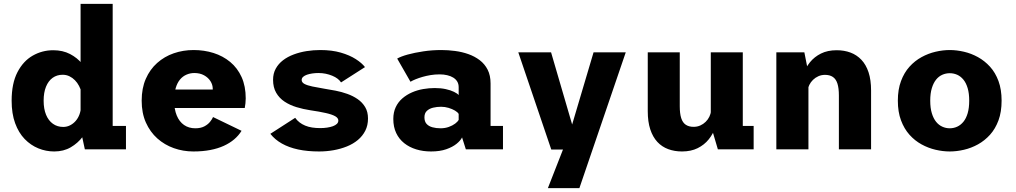

<svg xmlns="http://www.w3.org/2000/svg" viewBox="-20 -770 5240 990"><path d="M259.5 11Q217 11 177.8 -5Q138.5 -21 107.2 -53.2Q76 -85.5 58 -134.8Q40 -184 40 -251Q40 -340 70 -397.8Q100 -455.5 148.8 -483.2Q197.5 -511 254.5 -511Q303.5 -511 341 -491.5Q378.5 -472 403.5 -441.2Q428.5 -410.5 441.5 -376.8Q454.5 -343 454.5 -314.5L400.5 -293.5Q396 -310.5 387.5 -327Q379 -343.5 366.5 -356.2Q354 -369 338 -376.8Q322 -384.5 303 -384.5Q273.5 -384.5 251.5 -368.8Q229.5 -353 217.2 -323Q205 -293 205 -251Q205 -208.5 217.5 -178.2Q230 -148 252.8 -131.8Q275.5 -115.5 306 -115.5Q325 -115.5 341.2 -123.8Q357.5 -132 370 -146.2Q382.5 -160.5 389.5 -179.2Q396.5 -198 397.5 -218.5L456.5 -198Q456.5 -169.5 444 -133.8Q431.5 -98 406.5 -65Q381.5 -32 344.8 -10.5Q308 11 259.5 11ZM561 -750V-46L487 -120.5H629.5V0H417.5L395.5 -102V-750Z M977 11Q924.5 11 876.5 -6Q828.5 -23 791.2 -56.2Q754 -89.5 732.2 -138.2Q710.5 -187 710.5 -251Q710.5 -315 731.8 -363.5Q753 -412 790.2 -445.2Q827.5 -478.5 875.8 -495.2Q924 -512 978.5 -512Q1032.5 -512 1081 -496.8Q1129.5 -481.5 1167 -450.5Q1204.5 -419.5 1225.8 -372.5Q1247 -325.5 1247 -262.5Q1247 -250.5 1245.5 -236.8Q1244 -223 1242 -213H843.5V-308.5H1077Q1077 -309.5 1077 -310Q1077 -310.5 1077 -312Q1077 -333 1065.2 -351.5Q1053.5 -370 1032.2 -381.8Q1011 -393.5 982 -393.5Q961 -393.5 941.8 -385.2Q922.5 -377 908.2 -360Q894 -343 886 -316.2Q878 -289.5 878 -252.5Q878 -207 891.2 -174.8Q904.5 -142.5 929 -125.5Q953.5 -108.5 987 -108.5Q1015 -108.5 1033.8 -118.5Q1052.5 -128.5 1063.2 -142Q1074 -155.5 1078.5 -166.5L1225.5 -95.5Q1210.5 -71 1187.5 -51.5Q1164.5 -32 1133.8 -18Q1103 -4 1063.8 3.5Q1024.5 11 977 11Z M1625.5 11Q1565.5 11 1517.5 0.8Q1469.5 -9.5 1433.5 -29.8Q1397.5 -50 1374 -80L1502 -162.5Q1511.5 -149 1524.5 -139Q1537.5 -129 1553.8 -122.2Q1570 -115.5 1589.5 -112.5Q1609 -109.5 1631 -109.5Q1649.5 -109.5 1666.5 -112Q1683.5 -114.5 1696.5 -119.2Q1709.5 -124 1717 -131.2Q1724.5 -138.5 1724.5 -148.5Q1724.5 -161.5 1708.2 -170.8Q1692 -180 1660 -187.2Q1628 -194.5 1580 -201.5Q1543.5 -207 1509 -217.5Q1474.5 -228 1447.2 -246Q1420 -264 1404 -291.8Q1388 -319.5 1388 -358.5Q1388 -391 1401.8 -416Q1415.5 -441 1439.2 -459.2Q1463 -477.5 1494.5 -489.2Q1526 -501 1561 -506.5Q1596 -512 1631.5 -512Q1691 -512 1737 -498.8Q1783 -485.5 1814.5 -465.2Q1846 -445 1862 -424L1738.5 -345Q1732 -355.5 1720.5 -364.2Q1709 -373 1693.2 -379.5Q1677.5 -386 1659.5 -389.8Q1641.5 -393.5 1621.5 -393.5Q1605.5 -393.5 1590.2 -391.2Q1575 -389 1562.8 -384.8Q1550.5 -380.5 1543 -373.8Q1535.5 -367 1535.5 -357.5Q1535.5 -345 1550 -337.2Q1564.5 -329.5 1590.8 -324Q1617 -318.5 1653 -312.5Q1679.5 -308.5 1710.2 -302.5Q1741 -296.5 1770.5 -286Q1800 -275.5 1824 -259Q1848 -242.5 1862.8 -218Q1877.5 -193.5 1877.5 -159Q1877.5 -123.5 1863.5 -96Q1849.5 -68.5 1825.2 -48.2Q1801 -28 1768.8 -15Q1736.5 -2 1700 4.5Q1663.5 11 1625.5 11Z M2202.5 11Q2161.5 11 2126.2 0.2Q2091 -10.5 2064.2 -31.8Q2037.5 -53 2022.8 -84.2Q2008 -115.5 2008 -156.5Q2008 -191 2020.5 -217.5Q2033 -244 2054.8 -262.8Q2076.5 -281.5 2104 -293.5Q2131.5 -305.5 2161.8 -310.8Q2192 -316 2221.5 -316Q2253 -316 2278.2 -310.5Q2303.5 -305 2320.8 -296.5Q2338 -288 2345 -280V-320.5Q2345 -337 2337.8 -349.2Q2330.5 -361.5 2317.2 -369.8Q2304 -378 2286 -382.2Q2268 -386.5 2247 -386.5Q2222.5 -386.5 2200 -382.8Q2177.5 -379 2158.5 -373.5Q2139.5 -368 2123.5 -361.5Q2107.5 -355 2096.5 -348.5L2028 -468Q2047 -479 2082.5 -488.8Q2118 -498.5 2162.8 -505.2Q2207.5 -512 2255.5 -512Q2290.5 -512 2326.5 -507.2Q2362.5 -502.5 2395 -491Q2427.5 -479.5 2453.5 -459.8Q2479.5 -440 2494.5 -410.5Q2509.5 -381 2509.5 -339.5V-120.5H2573.5V0H2382L2362.5 -61.5Q2355 -45.5 2334.5 -28.8Q2314 -12 2281 -0.5Q2248 11 2202.5 11ZM2251.5 -108.5Q2274.5 -108.5 2294 -115.5Q2313.5 -122.5 2326.8 -132.5Q2340 -142.5 2345 -151.5V-182.5Q2340 -191.5 2326 -199.8Q2312 -208 2293 -213.8Q2274 -219.5 2254 -219.5Q2233 -219.5 2213.2 -214.8Q2193.5 -210 2181 -198.2Q2168.5 -186.5 2168.5 -165Q2168.5 -143.5 2179.5 -131.2Q2190.5 -119 2209.5 -113.8Q2228.5 -108.5 2251.5 -108.5Z M2805 200 2896 -32.5 2952.5 1H2822.5L2652.5 -500H2821.5L2943 -84H2917L3040.5 -500H3206.5L2967.5 200Z M3496.5 11Q3458 11 3425.5 -1Q3393 -13 3369.5 -38.2Q3346 -63.5 3333 -102.8Q3320 -142 3320 -197V-500H3485V-222.5Q3485 -184.5 3492.5 -161Q3500 -137.5 3516 -126.8Q3532 -116 3556.5 -116Q3575 -116 3590.8 -123Q3606.5 -130 3618.5 -141.8Q3630.5 -153.5 3637.5 -168Q3644.5 -182.5 3646.5 -198L3679 -180Q3679 -146.5 3668 -113Q3657 -79.5 3634.2 -51.2Q3611.5 -23 3577.2 -6Q3543 11 3496.5 11ZM3681.5 0 3645 -123.5V-500H3810V-88L3786 -120.5H3866V0Z M3983 0V-500H4127.5L4148.5 -393.5V0ZM4305.5 0V-277.5Q4305.5 -315.5 4298 -339Q4290.5 -362.5 4274.5 -373.2Q4258.5 -384 4234 -384Q4215.5 -384 4199.8 -377Q4184 -370 4172 -358.2Q4160 -346.5 4153 -332Q4146 -317.5 4144 -302L4111.5 -320Q4111.5 -353.5 4122.5 -387Q4133.5 -420.5 4156.2 -448.8Q4179 -477 4213.2 -494Q4247.5 -511 4294 -511Q4333 -511 4365.2 -499Q4397.5 -487 4421.5 -461.8Q4445.5 -436.5 4458.5 -397.2Q4471.5 -358 4471.5 -303V0Z M4877 11Q4841.5 11 4804 2.2Q4766.5 -6.5 4731.8 -25.5Q4697 -44.5 4669.5 -75.2Q4642 -106 4625.8 -149.5Q4609.5 -193 4609.5 -251Q4609.5 -308.5 4625.8 -352Q4642 -395.5 4669.5 -426Q4697 -456.5 4731.8 -475.5Q4766.5 -494.5 4804 -503.2Q4841.5 -512 4877 -512Q4913 -512 4950.5 -503.2Q4988 -494.5 5022.5 -475.5Q5057 -456.5 5084.8 -426Q5112.5 -395.5 5128.5 -352Q5144.5 -308.5 5144.5 -251Q5144.5 -193 5128.5 -149.5Q5112.5 -106 5084.8 -75.2Q5057 -44.5 5022.5 -25.5Q4988 -6.5 4950.5 2.2Q4913 11 4877 11ZM4877 -108.5Q4897.5 -108.5 4915.5 -116.8Q4933.5 -125 4947.5 -142Q4961.5 -159 4969.5 -186Q4977.5 -213 4977.5 -251Q4977.5 -288.5 4969.5 -315.5Q4961.5 -342.5 4947.5 -359.5Q4933.5 -376.5 4915.5 -384.5Q4897.5 -392.5 4877 -392.5Q4857 -392.5 4838.8 -384.5Q4820.5 -376.5 4806.8 -359.5Q4793 -342.5 4784.8 -315.5Q4776.5 -288.5 4776.5 -251Q4776.5 -213 4784.8 -186Q4793 -159 4806.8 -142Q4820.5 -125 4838.8 -116.8Q4857 -108.5 4877 -108.5Z"/></svg>

Font: Trispace Thin
Style: Bold
Weight: 700
Version: Version 1.210